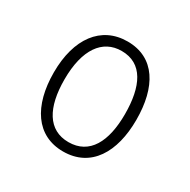

<svg xmlns="http://www.w3.org/2000/svg" viewBox="-89 -808 492 498"><g transform="rotate(30 157.0 -558.5)"><path d="M281 -559C281 -657 242 -724 160 -724C81 -724 34 -660 34 -559C34 -459 77 -393 157 -393C240 -393 281 -462 281 -559ZM67 -557C67 -647 102 -695 159 -695C222 -695 248 -640 248 -557C248 -475 220 -421 157 -421C96 -421 67 -473 67 -557Z"/></g></svg>

Font: Noto Sans Tamil Condensed ExtraLight
Style: Regular
Weight: 200
Width: 3
Designer: Jelle Bosma - Monotype Design Team
Foundry: Monotype Imaging Inc.
Version: Version 2.004